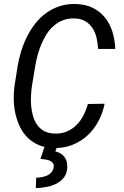

<svg xmlns="http://www.w3.org/2000/svg" viewBox="-20 -741 627 974"><path d="M510.7 -214.8Q501 -166.5 478.5 -124.8Q456.1 -83 422.6 -52.7Q389.2 -22.5 345.9 -5.6Q302.7 11.2 251.5 9.8Q209.5 8.8 177 -5.1Q144.5 -19 120.8 -42.2Q97.2 -65.4 82 -96.2Q66.9 -127 58.8 -161.6Q50.8 -196.3 49.8 -233.2Q48.8 -270 53.7 -305.7L69.3 -404.8Q75.7 -443.4 87.6 -481.9Q99.6 -520.5 117.4 -555.9Q135.3 -591.3 159.2 -621.8Q183.1 -652.3 213.6 -674.6Q244.1 -696.8 281.2 -709.2Q318.4 -721.7 362.8 -720.7Q413.1 -719.7 450.2 -701.4Q487.3 -683.1 512.2 -652.3Q537.1 -621.6 550 -580.6Q563 -539.6 564.9 -492.7H477.5Q476.1 -522 469.7 -549.3Q463.4 -576.7 449.5 -598.1Q435.5 -619.6 413.3 -633.1Q391.1 -646.5 357.9 -647.5Q325.7 -648.4 299.6 -638.2Q273.4 -627.9 252.7 -610.1Q231.9 -592.3 216.6 -567.9Q201.2 -543.5 189.7 -516.4Q178.2 -489.3 170.7 -460.7Q163.1 -432.1 158.7 -405.8L142.1 -305.2Q138.7 -282.2 137.2 -255.6Q135.7 -229 138.2 -202.6Q140.6 -176.3 147.7 -151.6Q154.8 -127 168.5 -107.7Q182.1 -88.4 203.6 -76.4Q225.1 -64.5 255.9 -63.5Q291 -62 318.6 -73.7Q346.2 -85.4 367.2 -106Q388.2 -126.5 402.6 -154.3Q417 -182.1 425.8 -213.4ZM271 0 260.7 26.9Q291 34.2 306.6 54.7Q322.3 75.2 321.3 106.4Q320.3 138.2 304.9 158.4Q289.6 178.7 266.1 190.7Q242.7 202.6 214.8 207.5Q187 212.4 161.6 213.4L163.6 160.6Q176.8 160.2 191.2 157.7Q205.6 155.3 218.3 149.7Q231 144 240.2 134Q249.5 124 252 108.4Q254.4 93.8 248 85.7Q241.7 77.6 231.2 73.5Q220.7 69.3 208 67.9Q195.3 66.4 185.1 64.9L207 0Z"/></svg>

Font: Roboto Mono
Style: Italic
Weight: 400
Designer: Google
Version: Version 2.000985; 2015; ttfautohint (v1.3)